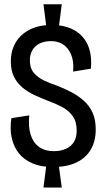

<svg xmlns="http://www.w3.org/2000/svg" viewBox="-20 -775 486 892"><path d="M195.7 -646.7 182 -755.3H267L253 -646.7ZM182 96.3 195.7 -12H252.3L267 96.3ZM226 1Q171.3 1 131.2 -16Q91 -33 67.2 -63.3Q43.3 -93.7 34.3 -135.2Q25.3 -176.7 33 -226L116 -239Q110.7 -186.3 122.3 -149.3Q134 -112.3 161.3 -92.5Q188.7 -72.7 229 -72.7Q262.3 -72.7 286.7 -83.8Q311 -95 323.7 -116.2Q336.3 -137.3 336.3 -168Q336.3 -211 317 -236.8Q297.7 -262.7 267.7 -278.3Q237.7 -294 203.7 -306.3Q171 -319 139.8 -333.5Q108.7 -348 83.8 -368.8Q59 -389.7 44.7 -418.7Q30.3 -447.7 30.3 -489Q30.3 -539 52.5 -577Q74.7 -615 117.2 -637Q159.7 -659 219.7 -659Q281 -659 324.2 -635.3Q367.3 -611.7 387.7 -566.3Q408 -521 402.3 -456L319.3 -442.3Q322.7 -470.3 317.8 -495.7Q313 -521 300 -541.2Q287 -561.3 266 -572.7Q245 -584 216.7 -584Q186.7 -584 164.5 -573.2Q142.3 -562.3 130.5 -542Q118.7 -521.7 118.7 -494.7Q118.7 -458.3 137.3 -436.5Q156 -414.7 184.7 -401Q213.3 -387.3 244.3 -377.3Q281 -363 312.8 -346.2Q344.7 -329.3 370.3 -306.2Q396 -283 410.3 -251.2Q424.7 -219.3 424.7 -173.3Q424.7 -120.3 402.5 -81.3Q380.3 -42.3 336 -20.7Q291.7 1 226 1Z"/></svg>

Font: Bricolage Grotesque 96pt ExtraBold SemiCondensed
Style: Regular
Weight: 800
Width: 4
Version: Version 1.001;gftools[0.9.33.dev8+g029e19f]